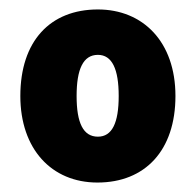

<svg xmlns="http://www.w3.org/2000/svg" viewBox="-20 -742 414 406"><path d="M351 -539C351 -654 282 -722 187 -722C86 -722 23 -655 23 -539C23 -427 89 -356 186 -356C287 -356 351 -424 351 -539ZM142 -539C142 -596 156 -626 187 -626C217 -626 231 -596 231 -539C231 -482 217 -453 187 -453C156 -453 142 -482 142 -539Z"/></svg>

Font: Noto Sans Thai SemCond Blk
Style: Regular
Weight: 900
Width: 4
Designer: Monotype Design Team
Foundry: Monotype Imaging Inc.
Version: Version 2.002